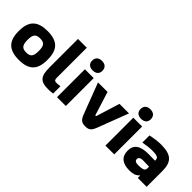

<svg xmlns="http://www.w3.org/2000/svg" viewBox="95 -1577 2434 2434"><g transform="rotate(45 1312.0 -360.0)"><path d="M37 -256V-244C37 -66 123 9 296 9C471 9 553 -66 553 -244V-256C553 -434 471 -509 296 -509C123 -509 37 -434 37 -256ZM195 -248V-252C195 -348 225 -376 296 -376C368 -376 396 -347 396 -252V-248C396 -153 368 -124 296 -124C225 -124 195 -152 195 -248Z M837 -123C803 -123 797 -142 797 -172V-710H639V-204C639 -46 674 9 823 9C850 9 878 7 906 2V-128C885 -125 850 -123 837 -123Z M973 -500V0H1131V-500ZM960 -641C960 -591 993 -559 1052 -559C1111 -559 1144 -591 1144 -641V-644C1144 -697 1110 -729 1052 -729C992 -729 960 -696 960 -644Z M1208 -500 1366 -86C1395 -10 1424 9 1487 9C1549 9 1577 -10 1606 -86L1764 -500H1593L1495 -184C1494 -181 1491 -178 1487 -178C1483 -178 1479 -180 1478 -184L1379 -500Z M1841 -500V0H1999V-500ZM1828 -641C1828 -591 1861 -559 1920 -559C1979 -559 2012 -591 2012 -641V-644C2012 -697 1978 -729 1920 -729C1860 -729 1828 -696 1828 -644Z M2332 -509C2270 -509 2220 -501 2145 -486V-358C2203 -369 2259 -376 2306 -376C2399 -376 2421 -361 2421 -317V-309C2364 -311 2322 -311 2300 -311C2156 -311 2085 -260 2085 -156C2085 -46 2150 9 2280 9C2335 9 2384 -3 2416 -42H2421V0H2580V-280C2580 -443 2518 -509 2332 -509ZM2243 -161C2243 -189 2266 -205 2309 -205C2328 -205 2369 -204 2421 -202V-172C2421 -135 2398 -118 2309 -118C2266 -118 2243 -131 2243 -161Z"/></g></svg>

Font: LT Wave Text Black
Style: Regular
Weight: 900
Designer: Daniel Lyons
Version: Version 2.5 (Glyphs App)